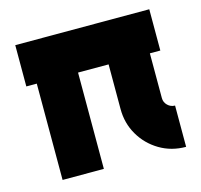

<svg xmlns="http://www.w3.org/2000/svg" viewBox="-80 -587 707 674"><g transform="rotate(-15 273.5 -250.0)"><path d="M68 0V-350H30V-500H517V-350H479V-187.5Q479 -172 490.2 -161Q501.5 -150 517 -150V0Q464 0 421.2 -25.5Q378.5 -51 353.8 -93.5Q329 -136 329 -187.5V-350H218V0Z"/></g></svg>

Font: Urbanist Black
Style: Regular
Weight: 900
Designer: Corey Hu
Foundry: Corey Hu
Version: Version 1.330; ttfautohint (v1.8.4.7-5d5b)